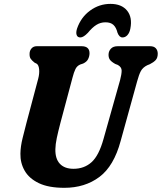

<svg xmlns="http://www.w3.org/2000/svg" viewBox="-20 -932 812 964"><path d="M499.5 -233.5 583 -530Q590.5 -558.5 590.8 -576.8Q591 -595 571.5 -606L558.5 -611Q539 -622 531.8 -632.2Q524.5 -642.5 525 -658.5Q525.5 -675.5 537 -687.8Q548.5 -700 571.5 -700H733.5Q753 -700 762.5 -689.5Q772 -679 772 -662.5Q772 -641.5 761.5 -630.2Q751 -619 732 -609.5L719.5 -604.5Q697 -593.5 687.2 -575.2Q677.5 -557 668.5 -523.5L586 -225Q552 -98 479 -43.5Q406 11 303 11Q223.5 11 174.8 -12.5Q126 -36 103.8 -75Q81.5 -114 82.5 -160.5Q83 -196.5 93.5 -238.8Q104 -281 113 -315.5L172 -537.5Q178.5 -562.5 176.5 -583.8Q174.5 -605 164.5 -612L153.5 -617.5Q139 -629 133.5 -637.8Q128 -646.5 128.5 -662Q128.5 -677.5 138.2 -688.8Q148 -700 164.5 -700H389.5Q430 -700 429.5 -663.5Q429 -648.5 422.2 -635Q415.5 -621.5 397.5 -613L382.5 -608Q366.5 -601 358.8 -585.2Q351 -569.5 344 -542L283.5 -315.5Q271.5 -269.5 265 -238.5Q258.5 -207.5 258 -183Q257 -134.5 280.8 -109.5Q304.5 -84.5 349 -84.5Q403 -84.5 439.8 -117.8Q476.5 -151 499.5 -233.5ZM509.5 -820Q484.5 -820 463.8 -807Q443 -794 421.5 -767.5Q399 -744 383.5 -744Q369 -744 364.8 -756.5Q360.5 -769 367 -789Q386.5 -845.5 432.5 -879Q478.5 -912.5 534.5 -912.5Q590.5 -912.5 618 -878.8Q645.5 -845 634.5 -788.5Q631 -768.5 620.2 -756.2Q609.5 -744 595 -744Q579 -744 570 -767.5Q563.5 -794 549.5 -807Q535.5 -820 509.5 -820Z"/></svg>

Font: Fraunces 144pt SuperSoft
Style: Bold Italic
Weight: 700
Italic angle: -16°
Version: Version 1.000;[0bf87f6ff]